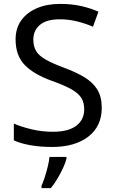

<svg xmlns="http://www.w3.org/2000/svg" viewBox="-20 -744 589 985"><path d="M502 -191Q502 -96 433 -43Q364 10 247 10Q187 10 136 1Q85 -8 51 -24V-110Q87 -94 140.5 -81Q194 -68 251 -68Q331 -68 371.5 -99Q412 -130 412 -183Q412 -218 397 -242Q382 -266 345.5 -286.5Q309 -307 244 -330Q153 -363 106.5 -411Q60 -459 60 -542Q60 -599 89 -639.5Q118 -680 169.5 -702Q221 -724 288 -724Q347 -724 396 -713Q445 -702 485 -684L457 -607Q420 -623 376.5 -634Q333 -645 286 -645Q219 -645 185 -616.5Q151 -588 151 -541Q151 -505 166 -481Q181 -457 215 -438Q249 -419 307 -397Q370 -374 413.5 -347.5Q457 -321 479.5 -284Q502 -247 502 -191ZM321 70Q317 88 304.5 115.5Q292 143 275.5 171Q259 199 241 221H193V209Q201 192 209.5 165.5Q218 139 225 110.5Q232 82 234 61H321Z"/></svg>

Font: Noto Sans Yi
Style: Regular
Weight: 400
Designer: Monotype Design Team
Foundry: Monotype Imaging Inc.
Version: Version 2.002; ttfautohint (v1.8.4.7-5d5b)